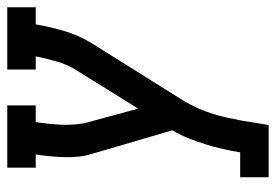

<svg xmlns="http://www.w3.org/2000/svg" viewBox="-138 -432 775 540"><g transform="rotate(-90 250.0 -162.5)"><path d="M21 205V125H91Q95 101 100.5 76.5Q106 52 113.5 28Q121 4 130.5 -20Q140 -44 153 -66L87 -291Q81 -310 79 -329.5Q77 -349 77.5 -369Q78 -389 80 -409.5Q82 -430 85 -450H48V-530H223V-450H176Q171 -417 169 -384Q167 -351 172 -320V-319Q172 -318 172.5 -316.5Q173 -315 173 -313L214 -162L321 -334Q338 -361 346.5 -390.5Q355 -420 361 -450H324V-530H499V-450H451Q444 -410 432 -369Q420 -328 397 -291L236 -34Q224 -14 215 6.5Q206 27 199.5 47.5Q193 68 188.5 89Q184 110 180 131L168 205Z"/></g></svg>

Font: Iosevka Curly Slab MdObl
Style: Regular
Weight: 500
Italic angle: -9°
Monospace: yes
Designer: Belleve Invis
Foundry: Belleve Invis
Version: Version 11.0.0; ttfautohint (v1.8.3)